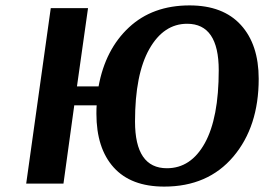

<svg xmlns="http://www.w3.org/2000/svg" viewBox="-20 -680 978 711"><path d="M938 -388Q938 -211 844 -100Q750 11 588 11Q465 11 401 -60Q337 -131 337 -259Q337 -280 338 -290H255L215 0H77L168 -650H306L265 -360H345Q370 -497 457.5 -578.5Q545 -660 682 -660Q806 -660 872 -587.5Q938 -515 938 -388ZM790 -420Q790 -592 673 -592Q586 -592 533 -498.5Q480 -405 480 -230Q480 -57 598 -57Q687 -57 738.5 -150Q790 -243 790 -420Z"/></svg>

Font: Arsenal
Style: Bold Italic
Weight: 700
Italic angle: -9°
Designer: Andrij Shevchenko
Foundry: Stairsfor.com
Version: Version 1.000